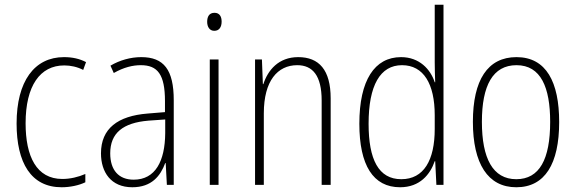

<svg xmlns="http://www.w3.org/2000/svg" viewBox="-20 -873 2428 810"><path d="M240 -83C276 -83 313 -91 340 -104V-139C310 -126 276 -118 243 -118C134 -118 88 -213 88 -353C88 -511 149 -597 251 -597C278 -597 306 -591 331 -578L343 -611C316 -625 286 -632 250 -632C125 -632 50 -530 50 -352C50 -186 111 -83 240 -83Z M576 -632C531 -632 485 -619 446 -596L460 -565C502 -589 540 -598 574 -598C645 -598 676 -559 676 -446V-400L603 -394C477 -384 406 -331 406 -226C406 -147 448 -83 538 -83C620 -83 657 -131 677 -185H679L684 -93H713V-450C713 -579 671 -632 576 -632ZM606 -364 677 -369V-311C676 -194 636 -115 544 -115C481 -115 445 -155 445 -226C445 -312 499 -355 606 -364Z M885 -819C862 -819 854 -802 854 -781C854 -760 864 -743 884 -743C905 -743 915 -759 915 -782C915 -802 907 -819 885 -819ZM902 -622H865V-93H902Z M1238 -632C1155 -632 1110 -577 1091 -518H1089L1085 -622H1056V-93H1093V-395C1093 -532 1151 -598 1234 -598C1299 -598 1337 -554 1337 -449V-93H1375V-458C1375 -578 1326 -632 1238 -632Z M1668 -83C1751 -83 1795 -137 1814 -193H1816L1821 -93H1851V-853H1814V-610C1814 -584 1815 -556 1816 -526H1814C1796 -581 1749 -632 1672 -632C1560 -632 1496 -534 1496 -351C1496 -176 1554 -83 1668 -83ZM1673 -117C1577 -117 1535 -200 1535 -351C1535 -513 1584 -598 1676 -598C1767 -598 1814 -519 1814 -387V-329C1814 -197 1768 -117 1673 -117Z M2339 -358C2339 -526 2285 -632 2159 -632C2037 -632 1975 -535 1975 -359C1975 -183 2038 -83 2158 -83C2279 -83 2339 -182 2339 -358ZM2013 -359C2013 -512 2059 -598 2159 -598C2262 -598 2301 -504 2301 -359C2301 -201 2256 -117 2158 -117C2059 -117 2013 -205 2013 -359Z"/></svg>

Font: Noto Sans Telugu UI Condensed ExtraLight
Style: Regular
Weight: 200
Width: 3
Designer: Jelle Bosma - Monotype Design Team
Foundry: Monotype Imaging Inc.
Version: Version 2.005